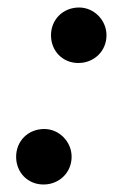

<svg xmlns="http://www.w3.org/2000/svg" viewBox="-20 -479 373 512"><path d="M264 -385C264 -425 231 -459 191 -459C148 -459 116 -427 116 -385C116 -343 147 -311 189 -311C231 -311 264 -343 264 -385ZM171 -61C171 -101 138 -135 98 -135C55 -135 23 -103 23 -61C23 -19 54 13 96 13C138 13 171 -19 171 -61Z"/></svg>

Font: XITS
Style: Bold Italic
Weight: 700
Italic angle: -16.33°
Designer: MicroPress Inc., with final additions and corrections provided by Coen Hoffman, Elsevier (retired)
Version: Version 1.105